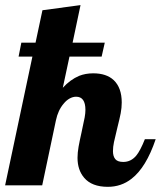

<svg xmlns="http://www.w3.org/2000/svg" viewBox="-58 -720 625 746"><path d="M269 -29.3Q243.2 -59.6 243.2 -106.9Q243.2 -126.5 247.3 -149.9Q251.5 -173.3 258.8 -205.6L261.7 -219.7Q268.1 -247.6 271 -263.9Q273.9 -280.3 273.9 -293Q273.9 -344.2 237.8 -344.2Q225.1 -344.2 212.4 -337.2Q199.7 -330.1 189.5 -317.4Q167.5 -292 159.2 -252L106 0H-38.1L67.9 -500H14.2L24.9 -554.2H80.1L106.9 -680.2L254.9 -700.2L224.1 -554.2H349.1L336.9 -500H211.9L186 -378.9Q214.8 -410.6 249.5 -425.3Q274.4 -435.1 304.2 -435.1Q355.5 -435.1 383.8 -408.7Q415 -378.9 415 -321.8Q415 -301.3 410.9 -279.8Q406.7 -258.3 397.9 -223.6Q388.7 -186 384.8 -167.7Q380.9 -149.4 380.9 -132.8Q380.9 -112.8 389.9 -101.8Q398.9 -90.8 420.9 -90.8Q450.7 -90.8 471.2 -115.2Q486.8 -133.8 504.9 -179.2H546.9Q509.8 -69.3 453.1 -25.4Q413.1 5.9 360.8 5.9Q298.8 5.9 269 -29.3Z"/></svg>

Font: Pattaya
Style: Regular
Weight: 400
Designer: Pablo Impallari / Thai characters Designed by Thanarat Vachiruckul and Suppakit Chalermlarp
Foundry: Pablo Impallari
Version: Version 1.007;September 16, 2023;FontCreator 15.0.0.2934 64-